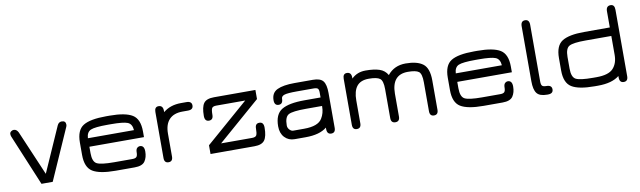

<svg xmlns="http://www.w3.org/2000/svg" viewBox="-39 -1092 5209 1563"><g transform="rotate(-10 2565.0 -310.5)"><path d="M209 0 33.2 -421.9Q29.3 -431.6 29.3 -443.4Q29.3 -455.1 39.6 -463.4Q49.8 -471.7 62.5 -471.7Q85.9 -471.7 99.6 -444.3L257.8 -74.2L421.9 -445.3Q433.6 -471.7 459 -471.7Q492.2 -471.7 492.2 -439.5Q492.2 -430.7 488.3 -421.9L301.8 0Z M1096.7 -276.4V-229.5H645.5V-176.8Q645.5 -106.4 679.2 -88.4Q712.9 -70.3 822.3 -70.3H972.7Q999 -70.3 1007.8 -81.1Q1016.6 -91.8 1016.6 -117.2Q1016.6 -142.6 1027.3 -152.8Q1038.1 -163.1 1051.8 -163.1Q1086.9 -162.1 1086.9 -113.3Q1086.9 -64.5 1064.9 -32.2Q1043 0 979.5 0H822.3Q690.4 0 632.8 -35.6Q575.2 -71.3 575.2 -173.8V-276.4Q575.2 -378.9 632.8 -414.6Q690.4 -450.2 822.3 -450.2H850.6Q981.4 -450.2 1039.1 -414.6Q1096.7 -378.9 1096.7 -276.4ZM850.6 -379.9H822.3Q716.8 -379.9 682.6 -365.2Q648.4 -350.6 645.5 -299.8H1026.4Q1022.5 -351.6 987.3 -365.7Q952.1 -379.9 850.6 -379.9Z M1441.4 -379.9Q1369.1 -379.9 1331.5 -339.8Q1293.9 -299.8 1293.9 -223.6V-34.2Q1293.9 6.8 1258.8 6.8Q1223.6 6.8 1223.6 -34.2V-415Q1223.6 -457 1256.8 -457Q1293.9 -457 1293.9 -412.1V-401.4Q1352.5 -450.2 1441.4 -450.2H1486.3Q1530.3 -450.2 1530.3 -415Q1530.3 -379.9 1486.3 -379.9Z M1706.1 -70.3H1961.9Q1991.2 -70.3 1999 -85Q2006.8 -99.6 2006.8 -140.6Q2006.8 -181.6 2041 -181.6H2042Q2077.1 -181.6 2077.1 -135.7Q2077.1 -63.5 2054.2 -31.7Q2031.2 0 1969.7 0H1606.4V-72.3L1960 -379.9H1720.7Q1693.4 -379.9 1685.1 -366.7Q1676.8 -353.5 1676.8 -311.5Q1676.8 -269.5 1641.6 -269.5Q1606.4 -269.5 1606.4 -314.5Q1606.4 -387.7 1628.9 -418.9Q1651.4 -450.2 1713.9 -450.2H2056.6V-375Z M2434.6 -297.9H2568.4V-338.9Q2568.4 -363.3 2559.6 -371.6Q2550.8 -379.9 2524.4 -379.9H2386.7Q2310.5 -379.9 2284.2 -371.6Q2257.8 -363.3 2257.8 -341.8Q2257.8 -297.9 2222.7 -297.9Q2187.5 -297.9 2187.5 -341.8Q2187.5 -403.3 2236.8 -426.8Q2286.1 -450.2 2379.9 -450.2H2531.2Q2593.8 -450.2 2616.2 -420.9Q2638.7 -391.6 2638.7 -323.2V-34.2Q2638.7 6.8 2603.5 6.8Q2568.4 6.8 2568.4 -37.1V-48.8Q2509.8 0 2392.6 0H2301.8Q2252 0 2219.7 -34.2Q2187.5 -68.4 2187.5 -126Q2187.5 -225.6 2246.6 -261.7Q2305.7 -297.9 2434.6 -297.9ZM2568.4 -227.5H2434.6Q2325.2 -227.5 2291.5 -209.5Q2257.8 -191.4 2257.8 -121.1Q2257.8 -100.6 2272.5 -85.4Q2287.1 -70.3 2301.8 -70.3H2392.6Q2508.8 -70.3 2542 -126Q2568.4 -168 2568.4 -223.6Q2568.4 -225.6 2568.4 -227.5Z M2850.6 -223.6V-34.2Q2850.6 6.8 2815.4 6.8Q2780.3 6.8 2780.3 -34.2V-415Q2780.3 -457 2813.5 -457Q2850.6 -457 2850.6 -412.1V-404.3Q2896.5 -450.2 2966.8 -450.2Q3037.1 -450.2 3081.1 -435.5Q3125 -420.9 3147.5 -380.9Q3203.1 -450.2 3297.9 -450.2Q3392.6 -450.2 3440.4 -414.1Q3488.3 -377.9 3488.3 -276.4V-34.2Q3488.3 6.8 3453.1 6.8Q3418 6.8 3418 -34.2V-273.4Q3418 -343.8 3394 -361.8Q3370.1 -379.9 3303.7 -379.9Q3170.9 -379.9 3169.9 -223.6V-34.2Q3169.9 6.8 3133.8 6.8Q3097.7 6.8 3097.7 -34.2V-273.4Q3097.7 -342.8 3072.8 -361.3Q3047.9 -379.9 2980.5 -379.9Q2913.1 -379.9 2881.8 -340.3Q2850.6 -300.8 2850.6 -223.6Z M4137.7 -276.4V-229.5H3686.5V-176.8Q3686.5 -106.4 3720.2 -88.4Q3753.9 -70.3 3863.3 -70.3H4013.7Q4040 -70.3 4048.8 -81.1Q4057.6 -91.8 4057.6 -117.2Q4057.6 -142.6 4068.4 -152.8Q4079.1 -163.1 4092.8 -163.1Q4127.9 -162.1 4127.9 -113.3Q4127.9 -64.5 4106 -32.2Q4084 0 4020.5 0H3863.3Q3731.4 0 3673.8 -35.6Q3616.2 -71.3 3616.2 -173.8V-276.4Q3616.2 -378.9 3673.8 -414.6Q3731.4 -450.2 3863.3 -450.2H3891.6Q4022.5 -450.2 4080.1 -414.6Q4137.7 -378.9 4137.7 -276.4ZM3891.6 -379.9H3863.3Q3757.8 -379.9 3723.6 -365.2Q3689.5 -350.6 3686.5 -299.8H4067.4Q4063.5 -351.6 4028.3 -365.7Q3993.2 -379.9 3891.6 -379.9Z M4395.5 0H4388.7Q4327.1 0 4304.2 -30.3Q4281.2 -60.5 4281.2 -129.9V-584Q4281.2 -627.9 4316.4 -627.9Q4351.6 -627.9 4351.6 -584V-115.2Q4351.6 -88.9 4360.4 -79.6Q4369.1 -70.3 4395.5 -70.3Q4439.5 -70.3 4439.5 -35.2Q4439.5 0 4395.5 0Z M4605.5 -176.8Q4605.5 -106.4 4639.2 -88.4Q4672.9 -70.3 4781.2 -70.3H4809.6Q4909.2 -70.3 4947.8 -111.8Q4986.3 -153.3 4986.3 -223.6V-379.9H4773.4Q4670.9 -379.9 4638.2 -361.8Q4605.5 -343.8 4605.5 -273.4ZM4535.2 -276.4Q4535.2 -378.9 4591.8 -414.6Q4648.4 -450.2 4773.4 -450.2H4986.3V-584Q4986.3 -627.9 5023.4 -627.9Q5056.6 -627.9 5056.6 -584V-34.2Q5056.6 6.8 5021.5 6.8Q4986.3 6.8 4986.3 -37.1V-48.8Q4925.8 0 4809.6 0H4781.2Q4650.4 0 4592.8 -35.6Q4535.2 -71.3 4535.2 -173.8Z"/></g></svg>

Font: Jura
Style: DemiBold
Weight: 600
Version: Version 2.5